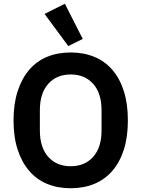

<svg xmlns="http://www.w3.org/2000/svg" viewBox="-20 -989 752 1021"><path d="M356 12Q287 12 231 -11Q175 -34 135.5 -80Q96 -126 74 -193Q52 -260 52 -349Q52 -437 74 -504.5Q96 -572 135.5 -618Q175 -664 231 -687Q287 -710 356 -710Q425 -710 481 -687Q537 -664 577 -618Q617 -572 638.5 -504.5Q660 -437 660 -349Q660 -260 638.5 -193Q617 -126 577 -80Q537 -34 481 -11Q425 12 356 12ZM356 -105Q431 -105 475.5 -155Q520 -205 520 -295V-403Q520 -493 475.5 -543Q431 -593 356 -593Q281 -593 236.5 -543Q192 -493 192 -403V-295Q192 -205 236.5 -155Q281 -105 356 -105ZM217 -915 325 -969 420 -782 343 -744Z"/></svg>

Font: IBM Plex Sans SmBld
Style: Regular
Weight: 600
Designer: Mike Abbink, Paul van der Laan, Pieter van Rosmalen
Foundry: Bold Monday
Version: Version 3.005